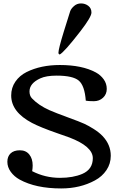

<svg xmlns="http://www.w3.org/2000/svg" viewBox="-20 -1064 668 1096"><path d="M439.5 -886.2Q346.2 -765.6 320.3 -752.4L313.5 -759.3V-761.7Q313.5 -784.2 344.5 -884.5Q375.5 -984.9 380.6 -999.8Q385.7 -1014.6 402.6 -1029.5Q419.4 -1044.4 442.6 -1044.4Q465.8 -1044.4 483.9 -1030.8Q502 -1017.1 502 -992.2Q502 -967.3 439.5 -886.2ZM303.2 -632.3Q243.7 -632.3 210 -616.7Q148.4 -588.4 148.4 -542Q148.4 -517.1 162.6 -502.4Q200.2 -462.9 261.2 -435.5Q297.9 -419.4 367.4 -394Q437 -368.7 461.4 -357.4Q485.8 -346.2 515.9 -327.1Q545.9 -308.1 565.4 -287.6Q612.3 -238.3 612.3 -174.8Q612.3 -129.4 587.6 -92.8Q563 -56.2 522 -34.2Q437.5 11.7 329.6 11.7Q184.1 11.7 91.8 -39.1Q61 -56.2 41.5 -83Q22 -109.9 22 -140.4Q22 -170.9 40.5 -188.5Q59.1 -206.1 93.5 -206.1Q127.9 -206.1 147.2 -182.1Q166.5 -158.2 166.5 -119.6Q166.5 -104.5 163.6 -86.9Q237.8 -48.8 322.3 -48.8Q397 -48.8 449.7 -71.3Q509.8 -97.2 509.8 -161.1Q509.8 -228 376 -279.3Q353.5 -287.6 306.6 -303.7Q210.9 -336.9 162.6 -362.3Q43.9 -424.8 43.9 -519Q43.9 -563.5 67.9 -598.1Q91.8 -632.8 131.8 -652.8Q212.9 -692.9 321.3 -692.9Q448.7 -692.9 527.3 -650.4Q554.7 -635.3 572 -611.1Q589.4 -586.9 589.4 -556.4Q589.4 -525.9 568.1 -506.1Q546.9 -486.3 515.6 -486.3Q484.4 -486.3 469.7 -489.3Q463.4 -575.2 429.7 -603.8Q396 -632.3 303.2 -632.3Z"/></svg>

Font: Corben
Style: Regular
Weight: 400
Designer: vernon adams
Foundry: vernon adams
Version: Version 1.101